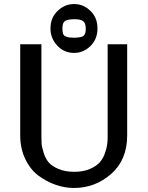

<svg xmlns="http://www.w3.org/2000/svg" viewBox="-20 -914 732 951"><path d="M80.1 -244.1V-694.8H185.1V-242.2Q185.1 -219.2 186 -203.1Q187 -187 196 -158Q205.1 -128.9 220.5 -110.4Q235.8 -91.8 268.8 -77.4Q301.8 -63 348.1 -63Q392.1 -63 424.6 -76.9Q457 -90.8 473.6 -109.4Q490.2 -127.9 499.5 -154.5Q508.8 -181.2 511 -198.5Q513.2 -215.8 513.2 -235.8V-694.8H609.9V-243.2Q609.9 -122.1 530.5 -52.5Q451.2 17.1 346.2 17.1Q301.3 17.1 256.1 1.5Q210.9 -14.2 170.9 -43.7Q130.9 -73.2 105.5 -125.7Q80.1 -178.2 80.1 -244.1ZM230 -772.9Q230 -826.2 265.4 -860.1Q300.8 -894 346.9 -894Q393.1 -894 428 -860.1Q462.9 -826.2 462.9 -773.2Q462.9 -720.2 428 -686Q393.1 -651.9 347.2 -651.9Q297.4 -651.9 263.7 -688Q230 -724.1 230 -772.9ZM289.1 -773.9Q289.1 -756.8 292.5 -746.8Q295.9 -736.8 306.9 -732.9Q317.9 -729 323 -728.5Q328.1 -728 345.2 -727.1Q383.3 -728 393.1 -735.8Q405.3 -745.6 404.8 -772Q404.8 -798.8 392.3 -808.8Q379.9 -818.8 349.1 -818.8Q315.9 -818.8 302.5 -810.3Q289.1 -801.8 289.1 -773.9Z"/></svg>

Font: CMU Bright
Style: SemiBold
Weight: 600
Version: Version 0.7.0